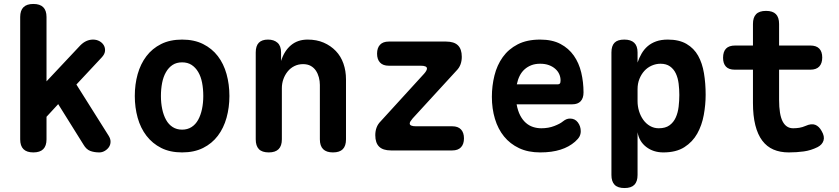

<svg xmlns="http://www.w3.org/2000/svg" viewBox="-20 -760 4240 970"><path d="M215 -56Q215 -23 198.5 -6.5Q182 10 148.5 10Q115 10 98.5 -6.5Q82 -23 82 -56V-674Q82 -707 98.5 -723.5Q115 -740 148.5 -740Q182 -740 198.5 -723.5Q215 -707 215 -674V-349L386 -531Q401 -546 417 -553Q433 -560 450 -560Q468 -560 482.5 -552Q497 -544 504.5 -531Q512 -518 510.5 -502Q509 -486 494 -470L366 -333L529 -74Q539 -58 538.5 -43Q538 -28 530 -16.5Q522 -5 509 2.5Q496 10 482 10Q456 10 436 2.5Q416 -5 402 -29L274 -234L215 -170Z M900 10Q839 10 794.5 -12.5Q750 -35 720 -74Q690 -113 675.5 -165Q661 -217 661 -275Q661 -334 675.5 -385.5Q690 -437 719.5 -476Q749 -515 794 -537.5Q839 -560 900 -560Q961 -560 1006 -537.5Q1051 -515 1080.5 -476.5Q1110 -438 1124.5 -386Q1139 -334 1139 -275Q1139 -217 1124.5 -165Q1110 -113 1080.5 -74Q1051 -35 1006 -12.5Q961 10 900 10ZM900 -105Q927 -105 947.5 -118Q968 -131 981 -154.5Q994 -178 1000.5 -209Q1007 -240 1007 -275Q1007 -311 1001 -342Q995 -373 981.5 -396Q968 -419 948 -432Q928 -445 900 -445Q872 -445 852 -432Q832 -419 818.5 -395.5Q805 -372 799 -341Q793 -310 793 -275Q793 -240 799.5 -209Q806 -178 819 -154.5Q832 -131 852.5 -118Q873 -105 900 -105Z M1404 -56Q1404 -23 1387.5 -6.5Q1371 10 1338 10Q1304 10 1288 -6.5Q1272 -23 1272 -56V-495Q1272 -528 1287.5 -544Q1303 -560 1334 -560Q1364 -560 1382 -544Q1400 -528 1400 -495V-452Q1416 -503 1450 -531.5Q1484 -560 1534 -560Q1580 -560 1615.5 -544.5Q1651 -529 1676.5 -502.5Q1702 -476 1715 -439Q1728 -402 1728 -359V-56Q1728 -23 1712 -6.5Q1696 10 1662 10Q1629 10 1612.5 -6.5Q1596 -23 1596 -56V-331Q1596 -350 1591 -369Q1586 -388 1576 -403Q1566 -418 1550 -427Q1534 -436 1511 -436Q1487 -436 1467 -426Q1447 -416 1433 -398.5Q1419 -381 1411.5 -359.5Q1404 -338 1404 -315Z M1955 0Q1915 0 1895.5 -19Q1876 -38 1876 -77Q1876 -98 1882.5 -115.5Q1889 -133 1903 -147L2123 -388Q2130 -396 2133.5 -402.5Q2137 -409 2137 -414Q2137 -421 2129 -424.5Q2121 -428 2105 -428H1944Q1915 -428 1900 -444Q1885 -460 1885 -489Q1885 -518 1900 -534Q1915 -550 1944 -550H2234Q2274 -550 2293.5 -531Q2313 -512 2313 -473Q2313 -452 2306.5 -434.5Q2300 -417 2286 -403L2065 -162Q2058 -154 2054 -147.5Q2050 -141 2050 -136Q2050 -129 2058 -125.5Q2066 -122 2082 -122H2265Q2294 -122 2309 -106Q2324 -90 2324 -61Q2324 -32 2309 -16Q2294 0 2265 0Z M2860 -161Q2885 -161 2899.5 -141.5Q2914 -122 2914 -97Q2914 -83 2908 -71Q2902 -59 2885 -44Q2870 -31 2852 -21Q2834 -11 2812 -4Q2790 3 2764.5 6.5Q2739 10 2709 10Q2648 10 2602.5 -11.5Q2557 -33 2526.5 -70.5Q2496 -108 2480.5 -159.5Q2465 -211 2465 -271Q2465 -326 2478 -378.5Q2491 -431 2520 -471.5Q2549 -512 2595.5 -536Q2642 -560 2709 -560Q2770 -560 2811.5 -538Q2853 -516 2879 -479Q2905 -442 2916.5 -393.5Q2928 -345 2928 -293Q2928 -264 2913.5 -248.5Q2899 -233 2871 -233H2590Q2596 -200 2608 -177Q2620 -154 2636.5 -139.5Q2653 -125 2673 -118.5Q2693 -112 2715 -112Q2751 -112 2780.5 -123.5Q2810 -135 2823 -146Q2833 -154 2841.5 -157.5Q2850 -161 2860 -161ZM2799 -334Q2805 -334 2808.5 -338Q2812 -342 2812 -354Q2812 -370 2805.5 -385Q2799 -400 2785.5 -412Q2772 -424 2753 -431Q2734 -438 2709 -438Q2684 -438 2664.5 -430.5Q2645 -423 2630 -409.5Q2615 -396 2605.5 -377Q2596 -358 2591 -334Z M3134 -560Q3167 -560 3184 -544Q3201 -528 3201 -495V-444Q3209 -468 3221.5 -489.5Q3234 -511 3252 -526.5Q3270 -542 3295 -551Q3320 -560 3354 -560Q3411 -560 3448.5 -538Q3486 -516 3507 -478.5Q3528 -441 3536.5 -390Q3545 -339 3545 -281Q3545 -231 3535.5 -179Q3526 -127 3502.5 -85Q3479 -43 3437.5 -16.5Q3396 10 3331 10Q3281 10 3245 -17.5Q3209 -45 3201 -92V124Q3201 157 3185 173.5Q3169 190 3135 190Q3101 190 3085 173.5Q3069 157 3069 124V-495Q3069 -528 3084.5 -544Q3100 -560 3134 -560ZM3317 -438Q3294 -438 3272.5 -428.5Q3251 -419 3235.5 -402Q3220 -385 3210.5 -361.5Q3201 -338 3201 -310V-249Q3201 -223 3208.5 -198.5Q3216 -174 3230 -154.5Q3244 -135 3264 -123.5Q3284 -112 3308 -112Q3342 -112 3362.5 -127Q3383 -142 3394 -166.5Q3405 -191 3408.5 -221Q3412 -251 3412 -280Q3412 -309 3408.5 -337.5Q3405 -366 3394.5 -388.5Q3384 -411 3365 -424.5Q3346 -438 3317 -438Z M4074 -530Q4104 -530 4119 -514.5Q4134 -499 4134 -469.5Q4134 -440 4119 -424Q4104 -408 4074 -408H3916V-256Q3916 -181 3934 -146.5Q3952 -112 3987 -112Q4003 -112 4018.5 -114.5Q4034 -117 4050 -124Q4079 -137 4098.5 -129.5Q4118 -122 4131 -98Q4147 -71 4140.5 -50Q4134 -29 4111 -17Q4077 0 4041 5Q4005 10 3965 10Q3921 10 3887.5 -4.5Q3854 -19 3831 -49.5Q3808 -80 3796 -127.5Q3784 -175 3784 -240V-408H3692Q3662 -408 3647.5 -423.5Q3633 -439 3633 -468Q3633 -499 3648 -514.5Q3663 -530 3694 -530H3784V-639Q3784 -672 3800 -688.5Q3816 -705 3850 -705Q3884 -705 3900 -688.5Q3916 -672 3916 -639V-530Z"/></svg>

Font: Maple Mono
Style: Bold
Weight: 700
Monospace: yes
Designer: subframe7536
Version: Version 7.200